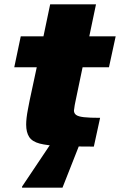

<svg xmlns="http://www.w3.org/2000/svg" viewBox="-20 -678 555 888"><path d="M414 0Q320 0 259 -2.5Q198 -5 163.5 -14Q129 -23 115 -44.5Q101 -66 101 -102Q101 -116 103 -133.5Q105 -151 109 -171.5Q113 -192 117 -213L150 -367H46L76 -510H181L212 -658H424L393 -510H515L484 -367H362L329 -209Q327 -200 325.5 -191.5Q324 -183 323.5 -177Q323 -171 322 -167Q322 -154 332 -146.5Q342 -139 368 -136Q394 -133 443 -133ZM82 190V185L218 -18H350L349 -13L269 190Z"/></svg>

Font: Saira Expanded ExtraBold
Style: Italic
Weight: 800
Width: 7
Italic angle: -12°
Designer: Hector Gatti with collaboration of the Omnibus-Type team
Foundry: Omnibus-Type
Version: Version 1.101